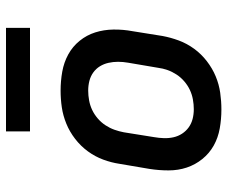

<svg xmlns="http://www.w3.org/2000/svg" viewBox="-79 -671 758 640"><g transform="rotate(-90 300.0 -351.0)"><path d="M255 8Q223 8 192 2.5Q161 -3 135 -17.5Q109 -32 90 -55.5Q71 -79 61.5 -107.5Q52 -136 52 -168Q52 -200 57 -232L74 -332Q78 -359 88 -386Q98 -413 115.5 -437Q133 -461 157 -479.5Q181 -498 208 -509Q235 -520 262.5 -524Q290 -528 318 -528Q350 -528 381 -522.5Q412 -517 438.5 -502.5Q465 -488 484 -464.5Q503 -441 512 -412.5Q521 -384 521.5 -352Q522 -320 516 -288L500 -188Q495 -161 485 -134Q475 -107 457.5 -83Q440 -59 416 -40.5Q392 -22 365.5 -11Q339 0 311 4Q283 8 255 8ZM256 -84Q272 -84 288.5 -87Q305 -90 320 -97Q335 -104 348.5 -115.5Q362 -127 371.5 -141.5Q381 -156 386.5 -171.5Q392 -187 394 -203L411 -303Q414 -320 414 -336.5Q414 -353 410.5 -368.5Q407 -384 399 -397Q391 -410 378.5 -419Q366 -428 350.5 -432Q335 -436 318 -436Q302 -436 285.5 -433Q269 -430 254 -423Q239 -416 225.5 -404.5Q212 -393 202.5 -378.5Q193 -364 187.5 -348.5Q182 -333 179 -317L163 -217Q160 -200 159.5 -183.5Q159 -167 162.5 -151.5Q166 -136 174.5 -123Q183 -110 195.5 -101Q208 -92 223.5 -88Q239 -84 256 -84ZM182 -630V-710H527V-630Z"/></g></svg>

Font: Iosevka Semibold Extended
Style: Italic
Weight: 600
Width: 7
Italic angle: -9°
Monospace: yes
Designer: Belleve Invis
Foundry: Belleve Invis
Version: Version 32.5.0; ttfautohint (v1.8.4)